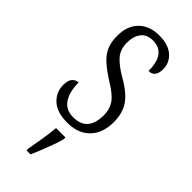

<svg xmlns="http://www.w3.org/2000/svg" viewBox="-249 -580 837 837"><g transform="rotate(45 170.0 -161.0)"><path d="M163 10Q99 10 66.5 -20Q34 -50 34 -94Q34 -123 46 -136Q58 -149 74 -149Q74 -93 96 -59Q118 -25 165 -25Q253 -25 253 -127Q253 -162 235.5 -188.5Q218 -215 167 -246Q124 -273 98 -296.5Q72 -320 60.5 -347Q49 -374 49 -412Q49 -474 84 -508.5Q119 -543 178 -543Q234 -543 264 -516.5Q294 -490 294 -451Q294 -400 254 -400Q254 -508 174 -508Q136 -508 118 -483.5Q100 -459 100 -422Q100 -380 122 -354Q144 -328 195 -298Q255 -264 280 -227Q305 -190 305 -135Q305 -68 267.5 -29Q230 10 163 10ZM123 208Q129 173 135.5 136Q142 99 145 61H203V71Q198 92 188 119Q178 146 167.5 173Q157 200 147 221H123Z"/></g></svg>

Font: Noto Serif Ethiopic ExtraCondensed Light
Style: Regular
Weight: 300
Width: 2
Designer: Monotype Design Team
Foundry: Monotype Imaging Inc.
Version: Version 2.102; ttfautohint (v1.8.4.7-5d5b)